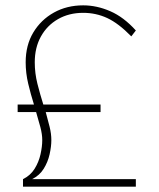

<svg xmlns="http://www.w3.org/2000/svg" viewBox="-20 -698 594 718"><path d="M66 0V-28Q94 -42 109.5 -67Q125 -92 131.5 -121Q138 -150 138 -174Q138 -196 131 -222.5Q124 -249 115 -279H46V-307H107Q95 -345 85.5 -385Q76 -425 76 -465Q76 -529 104.5 -576.5Q133 -624 181.5 -651Q230 -678 291 -678Q342 -678 392.5 -656Q443 -634 488 -584L471 -562Q423 -611 381 -630.5Q339 -650 291 -650Q238 -650 197 -626.5Q156 -603 133 -561.5Q110 -520 110 -465Q110 -424 120 -384.5Q130 -345 142 -307H356V-279H151Q159 -250 165.5 -224Q172 -198 172 -174Q172 -150 165.5 -121Q159 -92 143.5 -67Q128 -42 100 -28H488V0Z"/></svg>

Font: Gantari Thin
Style: Regular
Weight: 250
Designer: Anugrah Pasau
Foundry: Lafontype
Version: Version 1.000